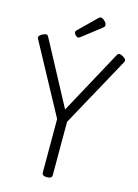

<svg xmlns="http://www.w3.org/2000/svg" viewBox="-195 -1504 1161 1618"><g transform="rotate(15 385.5 -695.0)"><path d="M383 14Q340 14 340 -14V-482L10 -1092Q3 -1104 8.5 -1115Q14 -1126 35 -1137Q54 -1147 66.5 -1147.5Q79 -1148 88 -1131L384 -577L685 -1131Q695 -1148 706.5 -1147.5Q718 -1147 737 -1137Q757 -1126 762.5 -1115Q768 -1104 762 -1092L427 -481V-14Q427 14 383 14ZM333 -1191Q321 -1191 308.5 -1204Q296 -1217 296 -1228Q296 -1232 297.5 -1236Q299 -1240 305 -1246L455 -1393Q460 -1398 464.5 -1401Q469 -1404 476 -1404Q486 -1404 498.5 -1395Q511 -1386 520 -1374Q529 -1362 529 -1351Q529 -1344 526.5 -1339Q524 -1334 514 -1326L353 -1201Q346 -1197 341.5 -1194Q337 -1191 333 -1191Z"/></g></svg>

Font: Playwrite BR
Style: Regular
Weight: 400
Designer: Veronika Burian, José Scaglione
Foundry: TypeTogether
Version: Version 1.002